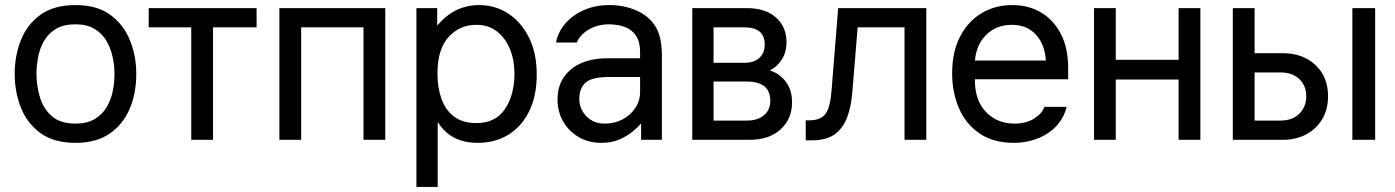

<svg xmlns="http://www.w3.org/2000/svg" viewBox="-20 -552 5508 758"><path d="M278 12Q193 12 140 -26.5Q87 -65 62.5 -127Q38 -189 38 -260Q38 -333 63 -395Q88 -457 141 -494.5Q194 -532 278 -532Q363 -532 415.5 -493.5Q468 -455 493 -393Q518 -331 518 -260Q518 -183 491.5 -121.5Q465 -60 412 -24Q359 12 278 12ZM278 -64Q323 -64 353 -81.5Q383 -99 400.5 -128Q418 -157 425 -191.5Q432 -226 432 -260Q432 -293 424.5 -327.5Q417 -362 400 -391Q383 -420 353 -438Q323 -456 278 -456Q231 -456 201 -438Q171 -420 154 -390.5Q137 -361 130.5 -326.5Q124 -292 124 -260Q124 -214 137.5 -168.5Q151 -123 184.5 -93.5Q218 -64 278 -64Z M735 0V-444H567V-520H993V-444H821V0Z M1083 0V-520H1501V0H1415V-444H1169V0Z M1624 186V-520H1706V-453H1708Q1743 -494 1784 -513Q1825 -532 1871 -532Q1935 -532 1986.5 -498.5Q2038 -465 2068.5 -403.5Q2099 -342 2099 -258Q2099 -174 2069.5 -113.5Q2040 -53 1987.5 -20.5Q1935 12 1866 12Q1760 12 1710 -68H1708V186ZM1861 -66Q1936 -66 1973.5 -121.5Q2011 -177 2011 -262Q2011 -314 1993.5 -357.5Q1976 -401 1942.5 -427.5Q1909 -454 1861 -454Q1794 -454 1750.5 -405.5Q1707 -357 1707 -262Q1707 -206 1723 -161.5Q1739 -117 1773 -91.5Q1807 -66 1861 -66Z M2355 12Q2304 12 2264.5 -11Q2225 -34 2203 -73Q2181 -112 2181 -160Q2181 -234 2234 -278Q2287 -322 2379 -322H2507V-346Q2507 -384 2494 -406Q2481 -428 2461.5 -438.5Q2442 -449 2421.5 -452.5Q2401 -456 2385 -456Q2339 -456 2304 -435Q2269 -414 2257 -384H2175Q2183 -426 2212 -459.5Q2241 -493 2286 -512.5Q2331 -532 2385 -532Q2445 -532 2494 -510Q2543 -488 2568 -447Q2593 -407 2593 -334V0H2511V-63H2509Q2497 -48 2475 -30.5Q2453 -13 2423 -0.5Q2393 12 2355 12ZM2367 -64Q2406 -64 2437.5 -80.5Q2469 -97 2488 -125.5Q2507 -154 2507 -190V-248H2385Q2315 -248 2291 -225Q2267 -202 2267 -162Q2267 -122 2295 -93Q2323 -64 2367 -64Z M2713 0V-520H2927Q3003 -520 3044 -482.5Q3085 -445 3085 -386Q3085 -344 3065.5 -315.5Q3046 -287 3021 -275V-273Q3056 -263 3081.5 -230.5Q3107 -198 3107 -148Q3107 -83 3062 -41.5Q3017 0 2939 0ZM2919 -444H2797V-304H2919Q2957 -304 2978 -323.5Q2999 -343 2999 -376Q2999 -444 2919 -444ZM2929 -230H2797V-76H2929Q2971 -76 2996 -97Q3021 -118 3021 -154Q3021 -230 2929 -230Z M3185 2H3161V-77H3175Q3220 -77 3239 -102.5Q3258 -128 3263 -196L3289 -520H3637V0H3551V-444H3366L3345 -190Q3341 -135 3325.5 -91.5Q3310 -48 3277 -23Q3244 2 3185 2Z M3983 12Q3902 12 3847.5 -25Q3793 -62 3766 -124.5Q3739 -187 3739 -262Q3739 -347 3770 -407Q3801 -467 3854.5 -499.5Q3908 -532 3977 -532Q4041 -532 4090.5 -502.5Q4140 -473 4168.5 -417.5Q4197 -362 4197 -283V-239H3829V-234Q3829 -155 3873 -109.5Q3917 -64 3985 -64Q4032 -64 4063.5 -84.5Q4095 -105 4103 -130H4191Q4180 -85 4149 -53Q4118 -21 4074.5 -4.5Q4031 12 3983 12ZM3975 -454Q3913 -454 3873.5 -414.5Q3834 -375 3829 -313H4109Q4105 -377 4069.5 -415.5Q4034 -454 3975 -454Z M4299 0V-520H4385V-316H4633V-520H4719V0H4633V-238H4385V0Z M5319 0V-520H5409V0ZM4847 0V-520H4933V-342H5045Q5123 -342 5173 -295.5Q5223 -249 5223 -172Q5223 -120 5200 -81.5Q5177 -43 5136.5 -21.5Q5096 0 5045 0ZM5035 -266H4933V-76H5035Q5082 -76 5109.5 -103Q5137 -130 5137 -172Q5137 -214 5109.5 -240Q5082 -266 5035 -266Z"/></svg>

Font: Liter
Style: Regular
Weight: 400
Designer: Anton Skugarov
Foundry: skugi
Version: Version 1.004; ttfautohint (v1.8.4.7-5d5b)